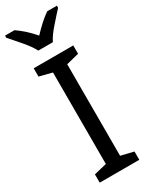

<svg xmlns="http://www.w3.org/2000/svg" viewBox="-250 -991 813 1038"><g transform="rotate(-30 156.5 -472.0)"><path d="M284.2 -51.8 205.1 -70.8V-642.1L284.2 -662.1V-713.9H37.1V-662.1L116.2 -642.1V-70.8L37.1 -51.8V0H284.2ZM254.4 -944.3C220.7 -921.4 186 -888.7 151.4 -852.1C120.1 -888.7 83.5 -921.4 50.3 -944.3H-8.8V-931.2C8.3 -912.1 28.8 -888.2 52.7 -860.4C76.7 -832.5 94.7 -807.1 106.9 -784.2H197.3C208.5 -807.1 226.6 -832.5 251.5 -860.4C275.9 -888.2 296.9 -912.1 314.9 -931.2V-944.3Z"/></g></svg>

Font: Avrile Sans
Style: Regular
Weight: 400
Designer: Monotype Design Team, Google (font), Stefan Peev (BGR Cyrillic), Cristiano Sobral (main changes)
Foundry: The Avrile Sans Project Authors
Version: Version 3.110